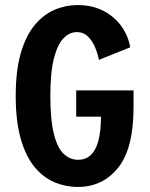

<svg xmlns="http://www.w3.org/2000/svg" viewBox="-20 -726 590 757"><path d="M287.5 11Q238.5 11 194.2 -7.8Q150 -26.5 115.8 -68.2Q81.5 -110 61.8 -178.8Q42 -247.5 42 -348Q42 -448 62 -516.5Q82 -585 116.5 -626.8Q151 -668.5 194.8 -687.2Q238.5 -706 286 -706Q344 -706 387.8 -683.2Q431.5 -660.5 458.5 -622.8Q485.5 -585 493.5 -539.5L370 -490Q366 -512 355.8 -537.5Q345.5 -563 327.5 -581.2Q309.5 -599.5 283 -599.5Q254.5 -599.5 230.8 -575.5Q207 -551.5 192.8 -496.5Q178.5 -441.5 178.5 -348Q178.5 -252.5 192.5 -197.5Q206.5 -142.5 231.2 -119.2Q256 -96 288 -96Q378 -96 378 -266H280.5V-369.5H506.5V-302.5Q506.5 -140.5 445.8 -64.8Q385 11 287.5 11Z"/></svg>

Font: Trispace SemiCondensed SemiBold
Style: Regular
Weight: 600
Width: 4
Designer: Tyler Finck
Foundry: Etcetera Type Company
Version: Version 1.210; ttfautohint (v1.8.3)